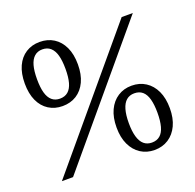

<svg xmlns="http://www.w3.org/2000/svg" viewBox="-130 -870 1033 1019"><g transform="rotate(-20 386.5 -361.0)"><path d="M196 -373Q152 -373 118 -394.5Q84 -416 65.5 -456.5Q47 -497 47 -554Q47 -611 65.5 -651.5Q84 -692 118 -713.5Q152 -735 196 -735Q241 -735 275 -713.5Q309 -692 328 -651.5Q347 -611 347 -554Q347 -497 328 -456.5Q309 -416 275 -394.5Q241 -373 196 -373ZM196 -415Q224 -415 242 -430.5Q260 -446 268.5 -476.5Q277 -507 277 -553Q277 -600 268.5 -630.5Q260 -661 242 -677Q224 -693 196 -693Q169 -693 151 -677Q133 -661 124.5 -630.5Q116 -600 116 -554Q116 -507 124.5 -476.5Q133 -446 151 -430.5Q169 -415 196 -415ZM575 13Q531 13 497 -9Q463 -31 444 -71.5Q425 -112 425 -168Q425 -225 444 -265.5Q463 -306 497 -328Q531 -350 575 -350Q620 -350 654 -328Q688 -306 707 -265.5Q726 -225 726 -168Q726 -112 707 -71.5Q688 -31 654 -9Q620 13 575 13ZM55 0 651 -710H714L118 0ZM575 -29Q603 -29 621 -44.5Q639 -60 647.5 -91Q656 -122 656 -168Q656 -214 647.5 -245Q639 -276 621 -291.5Q603 -307 575 -307Q548 -307 530 -291.5Q512 -276 503 -245Q494 -214 494 -168Q494 -122 503 -91Q512 -60 530 -44.5Q548 -29 575 -29Z"/></g></svg>

Font: Roboto Serif 20pt Light
Style: Regular
Weight: 300
Version: Version 1.008